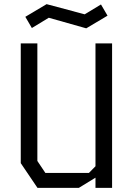

<svg xmlns="http://www.w3.org/2000/svg" viewBox="-20 -905 640 925"><path d="M440 -696V-104L408.5 -72H198.5L160 -129.5V-696H80V-119L160.5 0H360L440 -49V0H520V-696ZM466.5 -883.5 388 -836 204.5 -885 102 -824 133.5 -770 215 -819.5 395.5 -768.5 498 -829.5Z"/></svg>

Font: Kode Mono
Style: Regular
Weight: 400
Monospace: yes
Designer: Isa Ozler
Foundry: Kadena LLC
Version: Version 1.000;gftools[0.9.28]